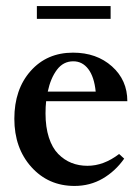

<svg xmlns="http://www.w3.org/2000/svg" viewBox="-20 -597 458 628"><path d="M100.6 -535.2V-577.1H341.8V-535.2ZM223.6 11.2Q138.2 11.2 82.5 -50.8Q26.9 -112.8 26.9 -208.5Q26.9 -304.7 80.1 -364.7Q133.3 -424.8 218.8 -424.8Q295.9 -424.8 346.2 -379.9Q396.5 -335 396.5 -266.1H130.9Q128.9 -248 128.9 -226.1Q128.9 -181.2 139.9 -147.2Q150.9 -113.3 170.4 -93.5Q189.9 -73.7 213.9 -64.2Q237.8 -54.7 266.1 -54.7Q319.3 -54.7 369.6 -93.3L386.2 -78.1Q357.4 -37.1 315.9 -12.9Q274.4 11.2 223.6 11.2ZM219.7 -396.5Q187 -396.5 166.3 -368.9Q145.5 -341.3 136.2 -297.4H293Q288.1 -345.7 268.8 -371.1Q249.5 -396.5 219.7 -396.5Z"/></svg>

Font: Elstob 18pt SemiBold
Style: Regular
Weight: 600
Designer: Peter S. Baker
Version: Version 1.015